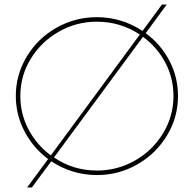

<svg xmlns="http://www.w3.org/2000/svg" viewBox="-20 -775 858 850"><path d="M768 -350Q768 -256 719.5 -175.5Q671 -95 588.5 -47.5Q506 0 409 0Q300 0 207 -61L121 55H100L193 -71Q127 -120 88.5 -193.5Q50 -267 50 -350Q50 -444 98.5 -524.5Q147 -605 229.5 -652Q312 -699 409 -699Q518 -699 611 -638L697 -755H718L625 -628Q691 -580 729.5 -507Q768 -434 768 -350ZM205 -87 599 -622Q513 -679 409 -679Q318 -679 240 -634.5Q162 -590 116 -514.5Q70 -439 70 -350Q70 -271 106 -202.5Q142 -134 205 -87ZM748 -350Q748 -429 712 -497.5Q676 -566 613 -612L219 -78Q304 -20 409 -20Q500 -20 578 -64.5Q656 -109 702 -185Q748 -261 748 -350Z"/></svg>

Font: Gontserrat Thin
Style: Regular
Weight: 250
Designer: Julieta Ulanovsky
Foundry: Julieta Ulanovsky
Version: Version 6.001